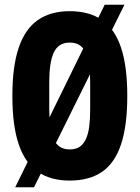

<svg xmlns="http://www.w3.org/2000/svg" viewBox="-20 -747 587 807"><path d="M273 12Q193 12 139.5 -24.5Q86 -61 59 -139.5Q32 -218 32 -344Q32 -469 59 -547.5Q86 -626 139.5 -663Q193 -700 273 -700Q355 -700 408.5 -663Q462 -626 488.5 -547.5Q515 -469 515 -344Q515 -218 488.5 -139.5Q462 -61 408.5 -24.5Q355 12 273 12ZM273 -119Q299 -119 315 -130Q331 -141 341 -162.5Q351 -184 355 -215Q359 -246 359 -287V-401Q359 -442 355 -473Q351 -504 341 -525Q331 -546 315 -557Q299 -568 273 -568Q248 -568 231.5 -557Q215 -546 205.5 -525Q196 -504 191.5 -473Q187 -442 187 -401V-287Q187 -246 191.5 -215Q196 -184 205.5 -162.5Q215 -141 231.5 -130Q248 -119 273 -119ZM44 40 420 -727H503L123 40Z"/></svg>

Font: Archivo ExtraCondensed ExtraBold
Style: Regular
Weight: 800
Width: 2
Designer: Hector Gatti
Foundry: Omnibus-Type
Version: Version 2.001